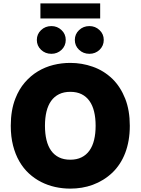

<svg xmlns="http://www.w3.org/2000/svg" viewBox="-20 -1111 835 1141"><path d="M397.7 9.9Q351.9 9.9 307.9 0.2Q263.8 -9.6 224.6 -29.5Q185.4 -49.4 152.2 -79.9Q119 -110.4 95 -152Q71 -193.5 57.5 -246.3Q44 -299 44 -363.6Q44 -456 71.4 -525.6Q93 -581 127.5 -620.9Q161.9 -660.9 204.9 -686.8Q247.9 -712.7 297.1 -725Q346.2 -737.2 397.7 -737.2Q467.3 -737.2 531.2 -714.5Q596.6 -691.8 648.8 -641.7Q696.7 -594.1 724.1 -524.5Q751.4 -454.9 751.4 -363.6Q751.4 -317.1 744.3 -276.6Q737.2 -236.2 723.9 -201.5Q710.6 -166.9 691.6 -138Q672.6 -109 648.8 -85.9Q622.2 -60.7 592.7 -42.6Q563.2 -24.5 531.4 -12.8Q499.6 -1.1 465.9 4.4Q432.2 9.9 397.7 9.9ZM397.7 -161.9Q436.1 -161.9 464.5 -176Q492.9 -190 511.5 -216.1Q530.2 -242.2 539.2 -279.5Q548.3 -316.8 548.3 -363.6Q548.3 -410.5 539.2 -447.8Q530.2 -485.1 511.5 -511.2Q492.9 -537.3 464.7 -551.3Q436.4 -565.3 397.7 -565.3Q359.4 -565.3 331 -551.3Q302.6 -537.3 283.9 -511.2Q265.3 -485.1 256.2 -447.8Q247.2 -410.5 247.2 -363.6Q247.2 -316.8 256.2 -279.3Q265.3 -241.8 283.9 -215.7Q302.6 -189.6 330.8 -175.8Q359 -161.9 397.7 -161.9ZM575.3 -1001.4H220.2V-1090.9H575.3ZM285.5 -791.2Q248.9 -791.2 223.7 -815.3Q198.9 -839.1 198.9 -873.6Q198.9 -908 223.7 -931.8Q248.9 -956 285.5 -956Q320.7 -956 345.5 -932.2Q370.7 -908.7 370.7 -873.6Q370.7 -838.8 345.5 -814.6Q320.3 -791.2 285.5 -791.2ZM511.4 -791.2Q474.8 -791.2 449.6 -815.3Q424.7 -839.1 424.7 -873.6Q424.7 -908 449.6 -931.8Q474.8 -956 511.4 -956Q546.5 -956 571.4 -932.2Q596.6 -908.7 596.6 -873.6Q596.6 -838.8 571.4 -814.6Q546.2 -791.2 511.4 -791.2Z"/></svg>

Font: Linik Sans Black
Style: Regular
Weight: 900
Designer: Fonts by Rasmus Andersson / Changes by Cristiano Sobral with parts from Marc Monis
Foundry: rsms
Version: Version 3.020; ttfautohint (v1.6)